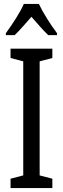

<svg xmlns="http://www.w3.org/2000/svg" viewBox="-20 -963 323 983"><path d="M248 0H34V-48L99 -65V-649L34 -666V-714H248V-666L183 -649V-65L248 -48ZM179 -943Q195 -909 221 -867.5Q247 -826 272 -793V-783H227Q206 -803 185 -827Q164 -851 141 -877Q118 -851 95.5 -825.5Q73 -800 55 -783H10V-793Q37 -830 62.5 -870.5Q88 -911 102 -943Z"/></svg>

Font: Noto Sans Thai ExtCond
Style: Regular
Weight: 400
Width: 2
Designer: Monotype Design Team
Foundry: Monotype Imaging Inc.
Version: Version 2.002; ttfautohint (v1.8.4.7-5d5b)